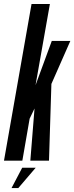

<svg xmlns="http://www.w3.org/2000/svg" viewBox="-60 -805 372 962"><path d="M-40 0 98 -785H190L118 -378L199.5 -600H292.5L197.5 -384.5L185.5 0H92L113 -261.5L88.5 -210.5L52 0ZM-2.2 137.2 51.3 35.3H118.9L31.8 137.2Z"/></svg>

Font: Anybody UltraCondensed Medium
Style: Italic
Weight: 500
Width: 1
Italic angle: -10°
Designer: Tyler Finck
Foundry: Etcetera Type Company
Version: Version 1.010; ttfautohint (v1.8.3) -l 8 -r 50 -G 200 -x 14 